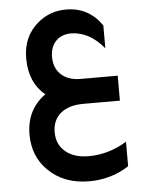

<svg xmlns="http://www.w3.org/2000/svg" viewBox="-57 -506 695 927"><g transform="rotate(-5 290.5 -43.0)"><path d="M531 319Q444 375 338 375Q215 375 139 299Q70 231 70 125Q70 5 163 -62Q86 -125 86 -243Q86 -348 160 -411Q219 -461 298 -461Q407 -461 471 -369V-258Q400 -344 310 -344Q264 -343 237.5 -314.5Q211 -286 211 -239Q211 -184 245.5 -152.5Q280 -121 340 -121H519V0H342Q271 0 231.5 33Q192 66 192 125Q192 184 233.5 219Q275 254 346 254Q443 254 531 200Z"/></g></svg>

Font: Tajawal
Style: Bold
Weight: 700
Designer: Boutros Fonts
Foundry: Created by Boutros International 2017
Version: Version 1.700